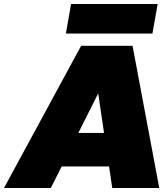

<svg xmlns="http://www.w3.org/2000/svg" viewBox="-20 -936 813 956"><path d="M523 -107H287L233 0H0L384 -708H640L773 0H539ZM498 -274 469 -471 370 -274ZM765 -916 739 -769H308L334 -916Z"/></svg>

Font: Fz Poppins Black
Style: Italic
Weight: 900
Italic angle: -10°
Designer: Ninad Kale (Devanagari), Jonny Pinhorn (Latin)
Foundry: Indian Type Foundry
Version: Vit hóa bi Vntype.Com & FontZin.Com